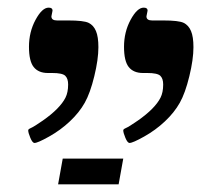

<svg xmlns="http://www.w3.org/2000/svg" viewBox="-20 -607 552 505"><path d="M145 -189.9H304.2L292 -122.1H132.8ZM159.2 -553.2Q200.2 -553.2 213.1 -546.9Q226.1 -540.5 232.4 -525.4Q238.8 -510.3 238.8 -482.9Q238.8 -450.7 228 -406.5Q217.3 -362.3 202.9 -336.7Q188.5 -311 163.8 -287.8Q139.2 -264.6 109.1 -247.8Q79.1 -231 70.8 -231Q65.4 -231 59.8 -244.4Q54.2 -257.8 54.2 -264.2Q54.2 -267.1 59.6 -269.5Q69.8 -273.9 92.5 -289.8Q115.2 -305.7 130.1 -320.8Q145 -335.9 152.1 -349.9Q159.2 -363.8 159.2 -384.8Q159.2 -400.4 151.6 -407.7Q144 -415 117.2 -415H106Q81.1 -415 68.6 -430.7Q56.2 -446.3 56.2 -483.9Q56.2 -522.9 73.5 -554.9Q90.8 -586.9 107.9 -586.9Q118.2 -586.9 118.2 -579.1L115.2 -564Q115.2 -553.2 129.9 -553.2ZM409.2 -553.2Q450.2 -553.2 463.1 -546.9Q476.1 -540.5 482.4 -525.4Q488.8 -510.3 488.8 -482.9Q488.8 -450.7 478 -406.5Q467.3 -362.3 452.9 -336.7Q438.5 -311 413.8 -287.8Q389.2 -264.6 359.1 -247.8Q329.1 -231 320.8 -231Q315.4 -231 309.8 -244.4Q304.2 -257.8 304.2 -264.2Q304.2 -267.1 309.6 -269.5Q319.8 -273.9 342.5 -289.8Q365.2 -305.7 380.1 -320.8Q395 -335.9 402.1 -349.9Q409.2 -363.8 409.2 -384.8Q409.2 -400.4 401.6 -407.7Q394 -415 367.2 -415H356Q331.1 -415 318.6 -430.7Q306.2 -446.3 306.2 -483.9Q306.2 -522.9 323.5 -554.9Q340.8 -586.9 357.9 -586.9Q368.2 -586.9 368.2 -579.1L365.2 -564Q365.2 -553.2 379.9 -553.2Z"/></svg>

Font: Liberation Serif
Style: Bold Italic
Weight: 700
Italic angle: -16.333°
Designer: Steve Matteson
Foundry: Ascender Corporation
Version: Version 2.1.5